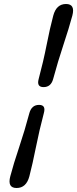

<svg xmlns="http://www.w3.org/2000/svg" viewBox="-20 -788 386 961"><path d="M246 -392.5Q235 -352 198 -352Q162.5 -352 173.5 -392.5Q197 -480 213.5 -564Q230 -648 246.5 -709.5Q262 -768 310.5 -768Q357.5 -768 342 -709.5Q325.5 -648 297.5 -563.8Q269.5 -479.5 246 -392.5ZM127 -222Q138.5 -263 175.5 -263Q211 -263 199.5 -222Q176.5 -135 159.8 -51Q143 33 127 94.5Q111.5 153 63 153Q16 153 31.5 94.5Q47.5 33 75.8 -51Q104 -135 127 -222Z"/></svg>

Font: Fraunces 9pt S100 SemiBold
Style: Italic
Weight: 600
Italic angle: -16°
Version: Version 1.000; ttfautohint (v1.8.3)